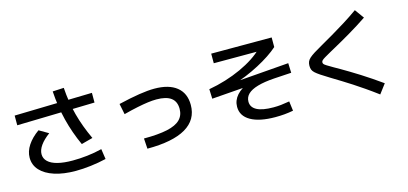

<svg xmlns="http://www.w3.org/2000/svg" viewBox="-72 -1327 4145 1951"><g transform="rotate(-15 2000.0 -351.5)"><path d="M547 47Q419 47 324.5 16.5Q230 -14 178.5 -70Q127 -126 127 -203Q127 -270 169 -333.5Q211 -397 286 -450L384 -393Q320 -346 286.5 -298.5Q253 -251 253 -206Q253 -161 287 -128.5Q321 -96 386 -79.5Q451 -63 544 -63Q618 -63 698 -72Q778 -81 853 -100L869 8Q788 27 704.5 37Q621 47 547 47ZM91 -555V-657L909 -677V-575ZM675 -201Q643 -271 618 -342Q593 -413 574.5 -486.5Q556 -560 544.5 -637Q533 -714 528 -794L646 -800Q651 -723 662.5 -651Q674 -579 692.5 -510Q711 -441 736.5 -372.5Q762 -304 795 -233Z M1300 -92Q1451 -92 1545.5 -112.5Q1640 -133 1684 -177Q1728 -221 1728 -290Q1728 -367 1677.5 -405Q1627 -443 1524 -443Q1483 -443 1434 -436.5Q1385 -430 1321.5 -417Q1258 -404 1174 -382L1151 -495Q1278 -525 1371 -539.5Q1464 -554 1531 -554Q1684 -554 1766 -488Q1848 -422 1848 -299Q1848 -143 1711.5 -63Q1575 17 1307 17Z M2648 44Q2481 44 2389 -8.5Q2297 -61 2297 -157Q2297 -225 2344.5 -278.5Q2392 -332 2484 -368L2487 -334L2075 -303L2071 -404Q2162 -420 2249 -447Q2336 -474 2413.5 -509.5Q2491 -545 2553.5 -586Q2616 -627 2659 -671L2695 -647H2183V-748H2819V-647Q2779 -611 2722.5 -573.5Q2666 -536 2599.5 -501Q2533 -466 2463.5 -437Q2394 -408 2330 -389L2304 -404L2914 -452L2918 -350L2738 -339Q2631 -332 2560.5 -311.5Q2490 -291 2456 -258Q2422 -225 2422 -178Q2422 -119 2480 -88Q2538 -57 2654 -57Q2696 -57 2733.5 -61Q2771 -65 2823 -74L2836 27Q2788 36 2743 40Q2698 44 2648 44Z M3735 97Q3664 44 3605 3.5Q3546 -37 3494 -71Q3442 -105 3392 -135.5Q3342 -166 3288 -199Q3232 -233 3198.5 -255.5Q3165 -278 3146.5 -295Q3128 -312 3121.5 -329.5Q3115 -347 3115 -370Q3115 -394 3122.5 -412.5Q3130 -431 3149 -448.5Q3168 -466 3203 -488Q3238 -510 3293 -541Q3350 -573 3418 -613Q3486 -653 3560 -699Q3634 -745 3707 -797L3777 -700Q3733 -670 3684 -639.5Q3635 -609 3587 -580.5Q3539 -552 3495.5 -527.5Q3452 -503 3417 -483.5Q3382 -464 3360 -452Q3317 -428 3293.5 -414Q3270 -400 3260.5 -390.5Q3251 -381 3251 -370Q3251 -359 3257.5 -351Q3264 -343 3285 -330Q3306 -317 3349 -292Q3373 -279 3410.5 -257Q3448 -235 3496 -206.5Q3544 -178 3596.5 -144.5Q3649 -111 3703.5 -74.5Q3758 -38 3809 -1Z"/></g></svg>

Font: M PLUS 1 SemiBold
Style: Regular
Weight: 600
Designer: Coji Morishita
Foundry: UNDERFOREST DESIGN
Version: Version 1.001